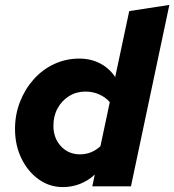

<svg xmlns="http://www.w3.org/2000/svg" viewBox="-20 -757 708 780"><path d="M235 3Q181 3 137 -28.5Q93 -60 67 -113.5Q41 -167 41 -233Q41 -292 61.5 -344Q82 -396 117.5 -435.5Q153 -475 200.5 -497Q248 -519 302 -519Q349 -519 386.5 -499.5Q424 -480 448 -444L505 -712L668 -737L512 0H355L365 -48Q340 -24 306.5 -10.5Q273 3 235 3ZM305 -130Q352 -130 388 -163L426 -342Q409 -362 383 -373.5Q357 -385 327 -385Q290 -385 260.5 -366.5Q231 -348 214 -317Q197 -286 197 -246Q197 -196 227.5 -163Q258 -130 305 -130Z"/></svg>

Font: Red Hat Text
Style: Italic
Weight: 300
Italic angle: -12°
Designer: Pentagram, MCKL
Foundry: Pentagram, MCKL
Version: Version 1.023